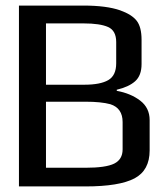

<svg xmlns="http://www.w3.org/2000/svg" viewBox="-20 -669 580 689"><path d="M399 -343Q449 -334 483 -308Q517 -282 517 -238V-129Q517 -58 463 -29Q408 0 287 0H48V-649H280Q362 -649 411 -632Q453 -617 470.5 -594.5Q488 -572 488 -526V-439Q488 -398 465 -377.5Q442 -357 399 -347ZM283 -365Q340 -365 368.5 -381.5Q397 -398 397 -442V-518Q397 -559 368 -572Q339 -585 280 -585H145V-365ZM420 -133V-231Q420 -281 376 -295Q343 -304 287 -304H145V-67H287Q360 -67 390 -82Q420 -97 420 -133Z"/></svg>

Font: Gamestation Display
Style: Regular
Weight: 400
Designer: Jonas Hecksher
Foundry: Jonas Hecksher, Playtypeª, e-types AS
Version: Version 1.003